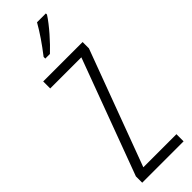

<svg xmlns="http://www.w3.org/2000/svg" viewBox="-313 -958 968 968"><g transform="rotate(-45 171.0 -473.5)"><path d="M287 -939V-947H224C196 -898 165 -853 124 -800V-788H157C197 -825 258 -893 287 -939ZM322 0V-51H86L316 -669V-714H35V-664H257L27 -45V0Z"/></g></svg>

Font: Noto Sans Gurmukhi UI ExtraCondensed Light
Style: Regular
Weight: 300
Width: 2
Designer: Jelle Bosma - Monotype Design Team
Foundry: Monotype Imaging Inc.
Version: Version 2.004